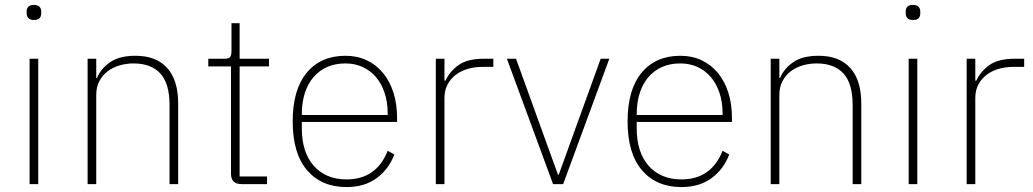

<svg xmlns="http://www.w3.org/2000/svg" viewBox="-20 -746 4184 778"><path d="M118 -665Q102 -665 95 -672.5Q88 -680 88 -691V-700Q88 -711 94.5 -718.5Q101 -726 117 -726Q133 -726 140 -718.5Q147 -711 147 -700V-691Q147 -680 140.5 -672.5Q134 -665 118 -665ZM100 -508H135V0H100Z M335 0V-508H370V-430H373Q388 -467 425.5 -493.5Q463 -520 529 -520Q613 -520 657.5 -470.5Q702 -421 702 -326V0H667V-320Q667 -408 629.5 -448.5Q592 -489 521 -489Q492 -489 464.5 -481Q437 -473 416 -457Q395 -441 382.5 -417Q370 -393 370 -361V0Z M959 0Q916 0 916 -42V-477H824V-508H890Q907 -508 912.5 -515Q918 -522 918 -539V-652H951V-508H1070V-477H951V-31H1062V0Z M1384 12Q1283 12 1224.5 -56Q1166 -124 1166 -254Q1166 -383 1223 -451.5Q1280 -520 1380 -520Q1427 -520 1465.5 -502Q1504 -484 1531.5 -451Q1559 -418 1574 -371.5Q1589 -325 1589 -268V-252H1203V-225Q1203 -178 1215 -140Q1227 -102 1250.5 -75Q1274 -48 1307.5 -33.5Q1341 -19 1384 -19Q1505 -19 1551 -135L1578 -120Q1555 -60 1506 -24Q1457 12 1384 12ZM1380 -489Q1338 -489 1305.5 -474.5Q1273 -460 1250 -433Q1227 -406 1215 -368Q1203 -330 1203 -284V-280H1551V-286Q1551 -332 1538.5 -369.5Q1526 -407 1503.5 -433.5Q1481 -460 1449.5 -474.5Q1418 -489 1380 -489Z M1746 0V-508H1781V-419H1785Q1801 -455 1837 -481.5Q1873 -508 1941 -508H1979V-475H1935Q1904 -475 1876 -467Q1848 -459 1827 -443Q1806 -427 1793.5 -403.5Q1781 -380 1781 -349V0Z M2034 -508H2071L2241 -38H2244L2414 -508H2449L2262 0H2221Z M2741 12Q2640 12 2581.5 -56Q2523 -124 2523 -254Q2523 -383 2580 -451.5Q2637 -520 2737 -520Q2784 -520 2822.5 -502Q2861 -484 2888.5 -451Q2916 -418 2931 -371.5Q2946 -325 2946 -268V-252H2560V-225Q2560 -178 2572 -140Q2584 -102 2607.5 -75Q2631 -48 2664.5 -33.5Q2698 -19 2741 -19Q2862 -19 2908 -135L2935 -120Q2912 -60 2863 -24Q2814 12 2741 12ZM2737 -489Q2695 -489 2662.5 -474.5Q2630 -460 2607 -433Q2584 -406 2572 -368Q2560 -330 2560 -284V-280H2908V-286Q2908 -332 2895.5 -369.5Q2883 -407 2860.5 -433.5Q2838 -460 2806.5 -474.5Q2775 -489 2737 -489Z M3103 0V-508H3138V-430H3141Q3156 -467 3193.5 -493.5Q3231 -520 3297 -520Q3381 -520 3425.5 -470.5Q3470 -421 3470 -326V0H3435V-320Q3435 -408 3397.5 -448.5Q3360 -489 3289 -489Q3260 -489 3232.5 -481Q3205 -473 3184 -457Q3163 -441 3150.5 -417Q3138 -393 3138 -361V0Z M3680 -665Q3664 -665 3657 -672.5Q3650 -680 3650 -691V-700Q3650 -711 3656.5 -718.5Q3663 -726 3679 -726Q3695 -726 3702 -718.5Q3709 -711 3709 -700V-691Q3709 -680 3702.5 -672.5Q3696 -665 3680 -665ZM3662 -508H3697V0H3662Z M3897 0V-508H3932V-419H3936Q3952 -455 3988 -481.5Q4024 -508 4092 -508H4130V-475H4086Q4055 -475 4027 -467Q3999 -459 3978 -443Q3957 -427 3944.5 -403.5Q3932 -380 3932 -349V0Z"/></svg>

Font: IBM Plex Sans ExtLt
Style: Regular
Weight: 200
Designer: Mike Abbink, Paul van der Laan, Pieter van Rosmalen
Foundry: Bold Monday
Version: Version 3.005